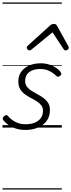

<svg xmlns="http://www.w3.org/2000/svg" viewBox="-20 -1030 575 1550"><path d="M185 19Q140 19 104 6.5Q68 -6 43 -25Q18 -44 6 -61Q1 -69 2.5 -76.5Q4 -84 13 -92Q23 -100 30.5 -101Q38 -102 45 -93Q66 -67 102 -47Q138 -27 188 -27Q227 -27 258.5 -39Q290 -51 308.5 -75.5Q327 -100 327 -135Q327 -162 312.5 -180.5Q298 -199 275.5 -213Q253 -227 227.5 -240Q202 -253 179.5 -270Q157 -287 142.5 -311Q128 -335 128 -372Q128 -417 150.5 -449.5Q173 -482 214 -500.5Q255 -519 308 -519Q350 -519 383 -507Q416 -495 438.5 -478.5Q461 -462 470 -446Q476 -437 475 -430.5Q474 -424 464 -417Q456 -411 449 -410.5Q442 -410 435 -417Q409 -442 377.5 -457.5Q346 -473 303 -473Q249 -473 216 -448Q183 -423 183 -377Q183 -349 197.5 -330Q212 -311 235 -296.5Q258 -282 283.5 -268.5Q309 -255 331.5 -238.5Q354 -222 368.5 -199Q383 -176 383 -142Q383 -89 356 -53Q329 -17 284 1Q239 19 185 19ZM218 -623Q210 -623 203 -630Q196 -637 196 -645Q196 -650 198.5 -654Q201 -658 205 -662L385 -825Q393 -832 400.5 -834.5Q408 -837 416 -837Q423 -837 429 -834Q435 -831 440 -823L530 -660Q533 -655 534 -651Q535 -647 535 -644Q535 -635 526.5 -629Q518 -623 510 -623Q504 -623 500 -626Q496 -629 493 -634L404 -769L239 -634Q233 -629 228 -626Q223 -623 218 -623ZM0 490H479V500H0ZM0 -20H479V0H0ZM0 -505H479V-500H0ZM0 -1010H479V-1000H0Z"/></svg>

Font: Playwrite MX Guides
Style: Regular
Weight: 400
Designer: Veronika Burian, José Scaglione
Foundry: TypeTogether
Version: Version 1.003